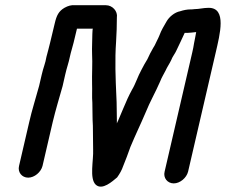

<svg xmlns="http://www.w3.org/2000/svg" viewBox="-20 -651 866 736"><path d="M646 52C670 52 695 31 701 7L807 -450C823 -520 850 -621 780 -621C759 -621 744 -616 725 -616C720 -615 715 -615 711 -615C697 -615 683 -612 671 -608C649 -604 628 -586 618 -568C608 -550 599 -537 591 -515C585 -500 579 -491 573 -477L567 -467C559 -454 552 -439 545 -424C536 -410 530 -398 522 -383C508 -358 500 -330 486 -307C473 -283 465 -265 452 -234L433 -189C431 -186 430 -182 428 -178V-191C427 -221 428 -252 426 -283C423 -349 420 -422 425 -491C427 -522 428 -555 428 -584C432 -608 411 -631 386 -631H265C254 -632 241 -629 227 -621C205 -608 197 -592 190 -562L172 -487C168 -469 163 -453 158 -433C154 -408 146 -392 140 -365L130 -322C118 -277 102 -228 92 -183L53 -15C47 9 64 30 88 30C112 30 137 9 143 -15L182 -183C193 -229 207 -275 220 -321L230 -365C236 -392 243 -409 248 -434C252 -453 258 -470 262 -487L275 -541H336L335 -538C335 -534 334 -528 334 -521C334 -495 332 -470 333 -444C335 -409 332 -365 333 -329C334 -303 332 -282 334 -257C335 -227 334 -197 336 -169L337 -78C339 -36 322 33 347 57C372 80 411 44 429 29C439 15 447 1 452 -14C463 -40 469 -58 480 -88C500 -136 517 -170 537 -217C556 -264 575 -295 594 -339C600 -355 607 -365 615 -381C620 -393 630 -407 636 -420C641 -434 652 -447 656 -457C666 -479 679 -504 688 -525H690C697 -525 704 -525 713 -526L732 -528C729 -514 728 -503 724 -486C722 -474 720 -462 717 -450L611 7C605 31 622 52 646 52Z"/></svg>

Font: Electronic
Style: BlkIt
Weight: 900
Version: Version 1.011